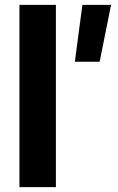

<svg xmlns="http://www.w3.org/2000/svg" viewBox="-20 -770 487 790"><path d="M60 -750H210V0H60ZM319 -750H437L390 -516H288Z"/></svg>

Font: Teachers[wght]
Style: Regular
Weight: 400
Designer: Alfredo Marco Pradil & Chank Diesel
Version: Version 1.000;Glyphs 3.1.2 (3151)